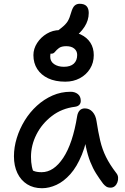

<svg xmlns="http://www.w3.org/2000/svg" viewBox="-20 -986 662 1016"><path d="M202.2 10Q157 10 123.6 -11Q90.2 -32 72 -70.1Q53.8 -108.2 53.8 -159Q53.8 -207 68.9 -255.9Q84 -304.8 111 -348.7Q138 -392.6 175.6 -426.8Q213.2 -461 258.2 -480.7Q303.2 -500.4 353.8 -500.4Q376.6 -500.4 392 -488.1Q407.4 -475.8 407.4 -452Q407.4 -439.8 399.9 -431.5Q392.4 -423.2 377 -421Q307 -412.4 254.6 -372.2Q202.2 -332 173.1 -274.9Q144 -217.8 144 -155.8Q144 -127.4 148.8 -103.9Q153.6 -80.4 170.6 -43.4L119 -111.8Q141.6 -89.2 157.4 -82Q173.2 -74.8 200.4 -74.8Q264.2 -74.8 314.6 -150.7Q365 -226.6 388.4 -372Q391.6 -390.8 401.7 -401.6Q411.8 -412.4 428.8 -412.4Q453.4 -412.4 470 -393.7Q486.6 -375 490.8 -344.8Q499.6 -287.4 510.3 -241.6Q521 -195.8 541.1 -155.2Q561.2 -114.6 595.4 -70.2Q604 -59.8 604.9 -46.7Q605.8 -33.6 601.3 -21.2Q596.8 -8.8 587.5 -0.9Q578.2 7 565.2 7Q551 7 542.2 1.2Q533.4 -4.6 525.4 -14.4Q505.8 -40.6 488.8 -67.5Q471.8 -94.4 458 -128.9Q444.2 -163.4 434.3 -210.6Q424.4 -257.8 419.8 -323.4L452.6 -323.8Q439.4 -231.8 413.2 -167.6Q387 -103.4 352.2 -64.5Q317.4 -25.6 278.7 -7.8Q240 10 202.2 10ZM325.6 -553.8Q272.6 -553.8 235 -571.5Q197.4 -589.2 177.1 -620.7Q156.8 -652.2 156.8 -694.2Q156.8 -728 176.5 -758.5Q196.2 -789 227.8 -807.8Q259.4 -826.6 295.2 -826.6Q313.8 -826.6 322.8 -816.3Q331.8 -806 331.8 -788.2Q331.8 -776.6 324 -767.8Q316.2 -759 296.4 -751.2Q266.6 -739.4 256.2 -723.7Q245.8 -708 245.8 -685.8Q245.8 -661 266.2 -646.8Q286.6 -632.6 318.2 -632.6Q352.6 -632.6 370.5 -649.1Q388.4 -665.6 388.4 -695.4Q388.4 -716 373.1 -728.8Q357.8 -741.6 330.8 -741.6Q304.8 -741.6 291.9 -731.7Q279 -721.8 271.2 -711.9Q263.4 -702 253.2 -702Q234.2 -702 226.2 -708Q218.2 -714 218.2 -731.8Q218.2 -768.6 246.2 -794.1Q274.2 -819.6 325.8 -819.6Q373.2 -819.6 406.9 -803.7Q440.6 -787.8 458.4 -759.9Q476.2 -732 476.2 -694.2Q476.2 -653.8 456.3 -622Q436.4 -590.2 402.4 -572Q368.4 -553.8 325.6 -553.8ZM302.2 -766Q283 -766 272.6 -771.8Q262.2 -777.6 262.2 -787.4Q262.2 -801.8 272.8 -812Q283.4 -822.2 303 -837Q328.4 -856.8 338.5 -873.8Q348.6 -890.8 356.2 -918.8Q364.2 -946.8 375 -956.4Q385.8 -966 401.2 -966Q426.2 -966 437.9 -953.6Q449.6 -941.2 449.6 -917.2Q449.6 -878.6 427.1 -843.9Q404.6 -809.2 370.7 -787.6Q336.8 -766 302.2 -766Z"/></svg>

Font: Shantell Sans Light
Style: Regular
Weight: 300
Designer: Stephen Nixon, Anya Danilova, Shantell Martin
Foundry: Arrow Type
Version: Version 1.011;[c5ecc13dd]